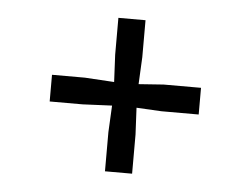

<svg xmlns="http://www.w3.org/2000/svg" viewBox="-36 -433 562 430"><g transform="rotate(5 245.0 -218.5)"><path d="M77 -191V-251H151L217 -247L214 -308V-391H275V-308L272 -247L328 -251H412V-191H328L272 -194L275 -134V-46H214V-134L217 -194L151 -191Z"/></g></svg>

Font: Aikya Medium
Style: Regular
Weight: 500
Designer: Neelakash Kshetrimayum (Latin subset based on Merriweather by Eben Sorkin)
Foundry: Brand New Type
Version: Version 1.00 b005